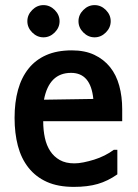

<svg xmlns="http://www.w3.org/2000/svg" viewBox="-20 -734 540 751"><path d="M258 -449Q172 -449 152 -344L345 -347Q335 -449 258 -449ZM261 -537Q312 -537 349 -519.5Q386 -502 410.5 -471.5Q435 -441 446.5 -398.5Q458 -356 458 -307V-260H149Q149 -225 155.5 -195Q162 -165 176.5 -143Q191 -121 214 -108Q237 -95 271 -95Q287 -95 307 -99Q327 -103 348 -109.5Q369 -116 389 -126Q409 -136 425 -148H439V-52Q402 -26 362.5 -14.5Q323 -3 269 -3Q207 -3 163.5 -22.5Q120 -42 91.5 -78Q63 -114 50 -163.5Q37 -213 37 -273Q37 -334 50.5 -382.5Q64 -431 91.5 -465.5Q119 -500 161 -518.5Q203 -537 261 -537ZM150 -714Q175 -714 194 -695Q213 -676 213 -651Q213 -626 194 -607Q175 -588 150 -588Q125 -588 106 -607Q87 -626 87 -651Q87 -676 106 -695Q125 -714 150 -714ZM350 -714Q375 -714 394 -695Q413 -676 413 -651Q413 -626 394 -607Q375 -588 350 -588Q325 -588 306 -607Q287 -626 287 -651Q287 -676 306 -695Q325 -714 350 -714Z"/></svg>

Font: D2Coding ligature
Style: Bold
Weight: 700
Monospace: yes
Designer: Yong-Rak Park; Jeong-Hwan Yoon; Sang-Min Lee;
Foundry: NHN Corporation
Version: Version 1.3.2; Build 20180524